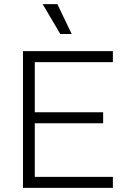

<svg xmlns="http://www.w3.org/2000/svg" viewBox="-20 -907 602 927"><path d="M91 0V-660H148V0ZM103 0V-53H525V0ZM103 -312V-365H478V-312ZM103 -607V-660H525V-607ZM271 -743 186 -887H257L326 -743Z"/></svg>

Font: Bricolage Grotesque ExtraLight
Style: Regular
Weight: 250
Designer: Mathieu Triay
Foundry: Atelier Triay
Version: Version 1.000;gftools[0.9.30]